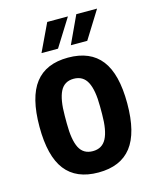

<svg xmlns="http://www.w3.org/2000/svg" viewBox="-111 -794 718 884"><g transform="rotate(-15 248.5 -352.5)"><path d="M136.8 -586.4 199.4 -718.1H298L215.5 -586.4ZM276.7 -586.4 338 -718.1H437L354.9 -586.4ZM91.7 -467.9Q143.4 -534.8 248.9 -534.8Q354.5 -534.8 406.4 -467.9Q458.3 -401 458.3 -260.9Q458.3 -120.8 406.4 -54.1Q354.5 12.6 248.9 12.6Q143.4 12.6 91.7 -54.1Q40 -120.8 40 -260.9Q40 -401 91.7 -467.9ZM165.5 -279.3V-242.8Q165.5 -164.6 184.8 -126.8Q204.2 -89.1 248.9 -89.1Q293.7 -89.1 313.6 -127.1Q333.6 -165.1 333.6 -242.8V-279.3Q333.6 -357.5 313.6 -395.7Q293.7 -434 248.9 -434Q204.2 -434 184.8 -395.7Q165.5 -357.5 165.5 -279.3Z"/></g></svg>

Font: Puralecka Narrow
Style: Bold
Weight: 700
Designer: Hector Gatti, Marcela Romero, Pablo Cosgaya and Nicolas Silva
Version: Version 1.004;PS 001.004;hotconv 1.0.70;makeotf.lib2.5.58329